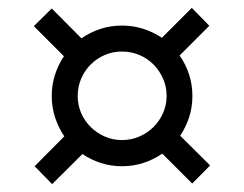

<svg xmlns="http://www.w3.org/2000/svg" viewBox="-20 -580 620 488"><path d="M177.5 -336Q177.5 -313 186.2 -292.8Q195 -272.5 210.5 -257.2Q226 -242 246.2 -233Q266.5 -224 290 -224Q313.5 -224 334.2 -233Q355 -242 370.2 -257.2Q385.5 -272.5 394.5 -292.8Q403.5 -313 403.5 -336Q403.5 -359.5 394.5 -380Q385.5 -400.5 370.2 -416Q355 -431.5 334.2 -440.2Q313.5 -449 290 -449Q266.5 -449 246.2 -440.2Q226 -431.5 210.5 -416Q195 -400.5 186.2 -380Q177.5 -359.5 177.5 -336ZM468.5 -113.5 392.5 -189.5Q370.5 -174.5 344.8 -166Q319 -157.5 290 -157.5Q261.5 -157.5 236.2 -165.8Q211 -174 189.5 -188.5L112.5 -112L68 -157.5L143.5 -233.5Q128.5 -255.5 120 -281.5Q111.5 -307.5 111.5 -336Q111.5 -364.5 119.8 -390Q128 -415.5 142.5 -437L66 -513.5L111.5 -558.5L187 -482.5Q209 -498 235 -506.5Q261 -515 290 -515Q318.5 -515 344 -506.8Q369.5 -498.5 391.5 -484L467.5 -560L512 -514.5L436.5 -439Q452 -417 460.5 -391Q469 -365 469 -336Q469 -307.5 460.8 -282.2Q452.5 -257 438 -235L514 -159.5Z"/></svg>

Font: Lato-Regular
Style: Regular
Weight: 400
Designer: Lukasz Dziedzic with Adam Twardoch and Botio Nikoltchev
Foundry: tyPoland Lukasz Dziedzic
Version: Version 2.015; 2015-08-06; http://www.latofonts.com/